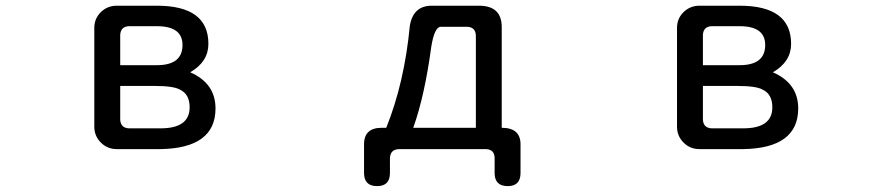

<svg xmlns="http://www.w3.org/2000/svg" viewBox="-20 -504 3040 659"><path d="M719.7 -131.8Q719.7 4.9 530.3 7.8H380.9Q348.6 7.8 326.2 -14.6Q303.7 -37.1 303.7 -69.3V-408.2Q303.7 -440.4 326.2 -462.4Q348.6 -484.4 380.9 -484.4H518.6Q695.3 -484.4 695.3 -353.5Q695.3 -292 632.8 -255.9Q719.7 -217.8 719.7 -131.8ZM606.4 -349.6Q606.4 -414.1 518.6 -414.1H422.9Q394.5 -413.1 392.6 -384.8V-280.3H518.6Q606.4 -280.3 606.4 -349.6ZM422.9 -63.5H531.2Q630.9 -63.5 630.9 -135.7Q630.9 -180.7 597.7 -196.3Q576.2 -209 510.7 -209H392.6V-92.8Q394.5 -64.5 422.9 -63.5Z M1386.7 -416Q1398.4 -484.4 1461.9 -484.4H1626Q1702.1 -483.4 1702.1 -411.1V-65.4Q1768.6 -65.4 1766.6 -4.9V89.8Q1766.6 134.8 1722.7 134.8Q1677.7 134.8 1677.7 89.8V39.1Q1677.7 8.8 1647.5 7.8H1349.6Q1319.3 8.8 1318.4 39.1V89.8Q1318.4 134.8 1274.4 134.8Q1229.5 134.8 1229.5 89.8V-4.9Q1227.5 -65.4 1290 -65.4H1305.7Q1368.2 -220.7 1386.7 -416ZM1583 -412.1H1492.2Q1470.7 -410.2 1460 -341.8Q1437.5 -174.8 1398.4 -65.4H1613.3V-381.8Q1612.3 -411.1 1583 -412.1Z M2719.7 -131.8Q2719.7 4.9 2530.3 7.8H2380.9Q2348.6 7.8 2326.2 -14.6Q2303.7 -37.1 2303.7 -69.3V-408.2Q2303.7 -440.4 2326.2 -462.4Q2348.6 -484.4 2380.9 -484.4H2518.6Q2695.3 -484.4 2695.3 -353.5Q2695.3 -292 2632.8 -255.9Q2719.7 -217.8 2719.7 -131.8ZM2606.4 -349.6Q2606.4 -414.1 2518.6 -414.1H2422.9Q2394.5 -413.1 2392.6 -384.8V-280.3H2518.6Q2606.4 -280.3 2606.4 -349.6ZM2422.9 -63.5H2531.2Q2630.9 -63.5 2630.9 -135.7Q2630.9 -180.7 2597.7 -196.3Q2576.2 -209 2510.7 -209H2392.6V-92.8Q2394.5 -64.5 2422.9 -63.5Z"/></svg>

Font: jf-openhuninn-1.1
Style: Regular
Weight: 400
Designer: [Kosugi Maru]
      Designed by Motoya company      

      [Varela Round]
      Joe Prince(Latin component); Avraham Co
Foundry: justfont CO.,LTD.
Version: 1.1